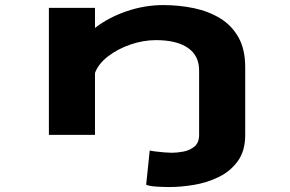

<svg xmlns="http://www.w3.org/2000/svg" viewBox="-20 -531 1140 756"><path d="M172.5 0V-500H354V-421Q407.5 -462.5 478.8 -486.8Q550 -511 622.5 -511Q685.5 -511 743.8 -498.8Q802 -486.5 847.5 -458.5Q893 -430.5 919.2 -383.5Q945.5 -336.5 945.5 -266.5V0.5Q945.5 62.5 916.8 102.8Q888 143 842.2 165.5Q796.5 188 744.5 196.8Q692.5 205.5 645.5 205.5Q625 205.5 596.8 203.8Q568.5 202 555.5 196.5L569.5 61.5Q573.5 63 590.2 65.2Q607 67.5 626.5 69Q646 70.5 657 70.5Q677.5 70.5 702.5 65.8Q727.5 61 745.8 46Q764 31 764 0V-253.5Q764 -312 719.8 -342.5Q675.5 -373 594 -373Q544.5 -373 494 -355.8Q443.5 -338.5 405.2 -309Q367 -279.5 354 -243.5V0Z"/></svg>

Font: Trispace Expanded
Style: Bold
Weight: 700
Width: 7
Designer: Tyler Finck
Foundry: Etcetera Type Company
Version: Version 1.210; ttfautohint (v1.8.3)